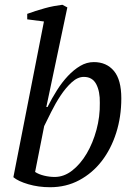

<svg xmlns="http://www.w3.org/2000/svg" viewBox="-20 -772 566 804"><path d="M164 -682 94 -691V-714Q110 -720 129 -726Q148 -732 167.5 -737.5Q187 -743 206 -746.5Q225 -750 241 -752L262 -741L174 -324H179Q197 -360 218.5 -394Q240 -428 264.5 -454Q289 -480 316 -496Q343 -512 373 -512Q426 -512 457 -475Q488 -438 488 -360Q488 -283 466.5 -215.5Q445 -148 406 -97.5Q367 -47 312 -17.5Q257 12 190 12Q141 12 98.5 -0.5Q56 -13 36 -30ZM331 -450Q305 -450 280 -427Q255 -404 233.5 -371.5Q212 -339 194.5 -303.5Q177 -268 165 -244L127 -52Q142 -42 164.5 -36.5Q187 -31 209 -31Q248 -31 282.5 -58Q317 -85 343 -129Q369 -173 384 -228.5Q399 -284 398 -341Q399 -389 383 -419.5Q367 -450 331 -450Z"/></svg>

Font: PTSerifItalic
Style: Italic
Weight: 400
Italic angle: -12°
Designer: A.Korolkova, O.Umpeleva, V.Yefimov
Foundry: ParaType Ltd
Version: Version 1.000W OFL